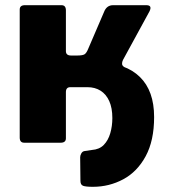

<svg xmlns="http://www.w3.org/2000/svg" viewBox="-20 -550 651 740"><path d="M73 0Q56 0 56 -20V-513Q56 -530 76 -530H217Q234 -530 234 -510V-353Q234 -336 254 -336H277Q300 -336 307 -341.5Q314 -347 320 -362L381 -504Q391 -530 416 -530H544Q568 -530 556 -506L454 -319Q450 -311 450.5 -303.5Q451 -296 460 -291L293 -214H251Q234 -214 234 -195V-17Q234 0 214 0ZM338 170Q310 170 300 166Q290 162 290 147L289 56Q289 49 293.5 41Q298 33 307 32L334 28Q363 26 380 8.5Q397 -9 405 -36.5Q413 -64 413 -95Q413 -134 401 -160.5Q389 -187 367.5 -200.5Q346 -214 317 -214H249V-307H368Q464 -307 519 -253.5Q574 -200 574 -99Q574 -8 541.5 52Q509 112 455 141Q401 170 338 170Z"/></svg>

Font: Libre Franklin ExtraBold
Style: Regular
Weight: 800
Designer: Pablo Impallari, Rodrigo Fuenzalida, Nhung Nguyen
Foundry: Impallari Type
Version: Version 3.000